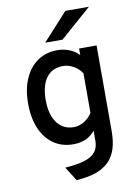

<svg xmlns="http://www.w3.org/2000/svg" viewBox="-101 -797 770 1076"><g transform="rotate(-10 284.0 -259.5)"><path d="M246 213 195 133Q265 128.5 307.2 115Q349.5 101.5 368.5 77Q387.5 52.5 387.5 15V-43.5Q344 12 263 12Q199 12 151.5 -21Q104 -54 78.2 -114.2Q52.5 -174.5 52.5 -256Q52.5 -337.5 78.8 -397.5Q105 -457.5 152.8 -490.2Q200.5 -523 265.5 -523Q302.5 -523 334.2 -510Q366 -497 387.5 -473.5V-511H487V-24.5Q487 34.5 473.2 77.5Q459.5 120.5 430 149.2Q400.5 178 355 193.5Q309.5 209 246 213ZM282 -82Q312.5 -82 341.2 -99.2Q370 -116.5 387.5 -145V-369.5Q371.5 -396 341.5 -413Q311.5 -430 282.5 -430Q219.5 -430 186.2 -385.5Q153 -341 153 -256Q153 -202.5 168.8 -163.2Q184.5 -124 213.5 -103Q242.5 -82 282 -82ZM206 -576 348 -732H482.5L304.5 -576Z"/></g></svg>

Font: Overpass Medium
Style: Regular
Weight: 500
Designer: Delve Withrington, Dave Bailey, Thomas Jockin
Foundry: Delve Fonts LLC
Version: Version 4.000